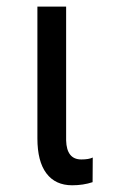

<svg xmlns="http://www.w3.org/2000/svg" viewBox="-20 -548 339 574"><path d="M177.7 -528.3V-128.4Q179.2 -71.3 223.1 -71.3Q245.6 -71.3 257.3 -77.1L256.8 -3.4Q229 5.9 195.8 5.9Q145.5 5.9 118.7 -29.8Q91.8 -65.4 91.8 -134.3V-528.3Z"/></svg>

Font: Roboto Condensed
Style: Regular
Weight: 400
Designer: Google
Version: Version 2.001047; 2015